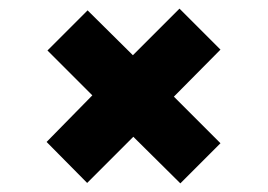

<svg xmlns="http://www.w3.org/2000/svg" viewBox="-20 -526 622 445"><path d="M398 -101 289 -209 182 -102 88 -197 194 -305 90 -409 183 -502 288 -398 396 -506 491 -411 383 -302 491 -194Z"/></svg>

Font: Literata 12pt ExtraBold
Style: Regular
Weight: 800
Designer: Latin by Veronika Burian and Jose Scaglione. Greek by Irene Vlachou. Cyrillic by Vera Evstafieva.
Foundry: TypeTogether
Version: Version 3.002